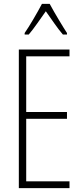

<svg xmlns="http://www.w3.org/2000/svg" viewBox="-20 -969 425 989"><path d="M236 -949H196C173 -905 131 -833 107 -799V-791H128C155 -822 190 -875 216 -911C244 -872 276 -823 304 -791H325V-799C309 -823 261 -902 236 -949ZM338 0V-35H115V-357H325V-392H115V-679H338V-714H77V0Z"/></svg>

Font: Noto Sans Georgian ExtraCondensed ExtraLight
Style: Regular
Weight: 200
Width: 2
Designer: Monotype Design Team, Akaki Razmadze
Foundry: Google LLC
Version: Version 2.005